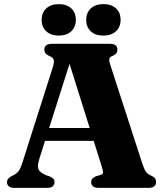

<svg xmlns="http://www.w3.org/2000/svg" viewBox="-20 -913 800 933"><path d="M176 -291H469L470.5 -228.5H173.5ZM245 -28Q245 -15.5 236.2 -7.8Q227.5 0 209 0H50Q32 0 23 -7.5Q14 -15 14 -28Q14 -37 18.8 -43.5Q23.5 -50 35 -56.5L48 -63Q64 -71.5 72.8 -85Q81.5 -98.5 92 -132.5L236 -584.5Q244 -610.5 241.2 -622Q238.5 -633.5 220.5 -640.5Q207 -646.5 201.2 -654Q195.5 -661.5 195.5 -672Q195.5 -685.5 204.5 -692.8Q213.5 -700 232 -700H514.5Q533 -700 541.8 -692.8Q550.5 -685.5 550.5 -672Q550.5 -661 544.8 -653.5Q539 -646 527 -641.5Q514 -636.5 511.5 -627.8Q509 -619 515.5 -599.5L670 -123Q679 -94 687.8 -80.5Q696.5 -67 711.5 -61Q727.5 -53.5 733 -46.5Q738.5 -39.5 738.5 -28Q738.5 -15.5 729.5 -7.8Q720.5 0 702 0H459.5Q440.5 0 431.8 -7.8Q423 -15.5 423 -28Q423 -38.5 428.8 -45Q434.5 -51.5 446.5 -56.5L469 -63Q482 -68 480.8 -77.5Q479.5 -87 473 -108.5L310.5 -626.5L329.5 -639L171.5 -142.5Q164.5 -119.5 164.5 -105Q164.5 -90.5 173.5 -81Q182.5 -71.5 201.5 -62.5L222 -55.5Q232.5 -51 238.8 -44.8Q245 -38.5 245 -28ZM265.5 -740Q228 -740 205.2 -760.5Q182.5 -781 182.5 -816.5Q182.5 -852 205.2 -872.5Q228 -893 265.5 -893Q304 -893 326.2 -872.5Q348.5 -852 348.5 -816.5Q348.5 -782 326.2 -761Q304 -740 265.5 -740ZM482 -740Q444 -740 421.5 -760.5Q399 -781 399 -816.5Q399 -851.5 421.5 -872.2Q444 -893 482 -893Q521 -893 543.5 -872.5Q566 -852 566 -816.5Q566 -782 543.5 -761Q521 -740 482 -740Z"/></svg>

Font: Fraunces
Style: Bold
Weight: 700
Version: Version 1.000;[b76b70a41]